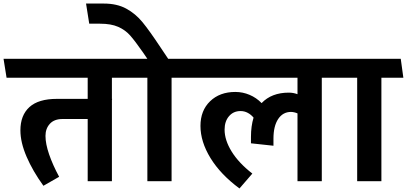

<svg xmlns="http://www.w3.org/2000/svg" viewBox="-60 -1023 2297 1084"><path d="M571.8 -458V0H435.1V-351.1H293Q246.1 -351.1 221.4 -324Q196.8 -296.9 196.8 -255.9Q196.8 -210.9 217.3 -151.4Q237.8 -91.8 273.9 -24.9L185.1 25.9Q125 -57.1 90.1 -138.2Q55.2 -219.2 55.2 -287.1Q55.2 -372.1 106.2 -418.5Q157.2 -464.8 261.2 -464.8H435.1V-584H-22.9L-40 -690.9H681.2L695.8 -584H571.8V-464.8H573.2Z M908.7 0H772V-584H667L650.9 -690.9H772Q760.7 -706.1 748 -726.1Q702.1 -792 674.6 -823Q647 -854 606.9 -871.6Q566.9 -889.2 504.9 -889.2H443.8L425.8 -1002.9H525.9Q600.1 -1002.9 652.6 -974.4Q705.1 -945.8 744.4 -897.9Q783.7 -850.1 846.7 -754.9L889.6 -690.9H1018.1L1032.7 -584H908.7Z M1756.8 0H1619.6V-382.8Q1601.6 -390.6 1583 -391.1Q1537.1 -391.1 1510.5 -351.1Q1483.9 -311 1483.9 -240.2V-200.2L1356.9 -213.9V-250Q1356.9 -311 1371.6 -358.9Q1357.4 -376 1338.6 -386Q1319.8 -396 1297.9 -396Q1257.8 -396 1232.9 -366.9Q1208 -337.9 1208 -291Q1208 -231.9 1247.8 -167.5Q1287.6 -103 1364.7 -43L1292 41Q1185.1 -38.1 1128.4 -130.6Q1071.8 -223.1 1071.8 -312Q1071.8 -398.9 1126.2 -451.4Q1180.7 -503.9 1268.6 -503.9Q1310.5 -503.9 1349.1 -487.5Q1387.7 -471.2 1417 -440.9Q1473.1 -500 1570.8 -500Q1595.7 -500 1619.6 -491.2V-584H996.6L980 -690.9H1865.7L1880.9 -584H1756.8Z M2093.3 0H1956.5V-584H1851.6L1835.4 -690.9H2202.6L2217.3 -584H2093.3Z"/></svg>

Font: Kadwa
Style: Regular
Weight: 400
Designer: Sol Matas
Foundry: Sol Matas
Version: Version 1.000;PS 001.000;hotconv 1.0.70;makeotf.lib2.5.58329